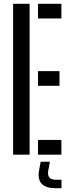

<svg xmlns="http://www.w3.org/2000/svg" viewBox="-20 -820 368 1018"><path d="M49.5 0V-800H137V0ZM181.5 -722V-800H305.5V-722ZM181.5 -365V-443H295.5V-365ZM181.5 0V-78H305.5V0ZM306 178H276.5Q172.5 178 186.5 87.5L195.5 37.5H244.5L235.5 87.5Q228.5 133 276.5 133H306Z"/></svg>

Font: Big Shoulders Stencil Display SemiBold
Style: Regular
Weight: 600
Designer: Patric King
Foundry: XO Type Co
Version: Version 1.000